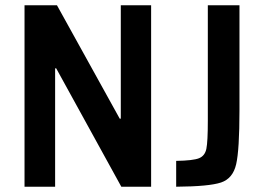

<svg xmlns="http://www.w3.org/2000/svg" viewBox="-20 -708 997 728"><path d="M73 0V-688H196L434 -258H438V-688H553V0H440L193 -449H189V0ZM768 -250V-688H888V-291Q888 -140 875.5 -85.5Q863 -31 818 -16Q773 -1 648 0V-98Q712 -99 734.5 -108Q757 -117 762.5 -144Q768 -171 768 -250Z"/></svg>

Font: Saira Semi Condensed Medium
Style: Regular
Weight: 500
Width: 4
Designer: Hector Gatti with collaboration of the Omnibus-Type team
Foundry: Omnibus-Type
Version: Version 1.001; ttfautohint (v1.8)